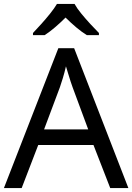

<svg xmlns="http://www.w3.org/2000/svg" viewBox="-20 -964 679 984"><path d="M545 0 459 -221H176L91 0H0L279 -717H360L638 0ZM352 -517Q349 -525 342 -546Q335 -567 328.5 -589.5Q322 -612 318 -624Q311 -593 302 -563.5Q293 -534 287 -517L206 -301H432ZM362 -944Q374 -922 396.5 -894.5Q419 -867 443.5 -840.5Q468 -814 487 -795V-784H425Q399 -800 371 -823.5Q343 -847 316 -874Q289 -847 262 -824Q235 -801 209 -784H149V-795Q168 -815 191.5 -841Q215 -867 237 -894.5Q259 -922 272 -944Z"/></svg>

Font: Noto Sans Vai
Style: Regular
Weight: 400
Designer: Monotype Design Team
Foundry: Monotype Imaging Inc.
Version: Version 2.001; ttfautohint (v1.8.4.7-5d5b)